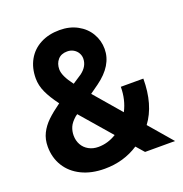

<svg xmlns="http://www.w3.org/2000/svg" viewBox="-131 -837 918 963"><g transform="rotate(-20 328.0 -355.5)"><path d="M484.4 0 447.8 -42Q368.2 10.3 266.6 10.3Q196.3 10.3 143.8 -15.4Q91.3 -41 63 -86.9Q34.7 -132.8 34.7 -191.4Q34.7 -231 50.3 -262.2Q65.9 -293.5 93 -319.6Q120.1 -345.7 163.1 -376.5Q128.9 -422.4 112.1 -459.2Q95.2 -496.1 95.2 -533.7Q95.2 -589.4 119.1 -632.1Q143.1 -674.8 187.3 -698Q231.4 -721.2 289.6 -721.2Q343.3 -721.2 384.5 -698.7Q425.8 -676.3 448.2 -638.2Q470.7 -600.1 470.7 -555.2Q470.7 -467.3 376 -398.9L330.1 -366.2L452.6 -223.6Q481.9 -280.3 481.9 -348.6H602.1Q602.1 -209.5 538.1 -124L644.5 0ZM265.1 -443.8 313.5 -475.6Q353.5 -505.4 353.5 -546.9Q353.5 -562 345.7 -575.9Q337.9 -589.8 323.2 -598.6Q308.6 -607.4 289.1 -607.4Q256.8 -607.4 239.3 -587.2Q221.7 -566.9 221.7 -536.1Q221.7 -500.5 265.1 -443.8ZM273.9 -103.5Q324.2 -103.5 370.1 -131.8L229.5 -294.4L219.2 -287.1Q193.8 -265.1 184.8 -244.1Q175.8 -223.1 175.8 -199.7Q175.8 -172.4 188 -150.4Q200.2 -128.4 222.7 -116Q245.1 -103.5 273.9 -103.5Z"/></g></svg>

Font: Mardoto
Style: Bold
Weight: 700
Designer: Christian Robertson, Vahan Hovhannisyan
Foundry: Google
Version: Version 1.000